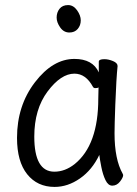

<svg xmlns="http://www.w3.org/2000/svg" viewBox="-20 -718 540 756"><path d="M195 18Q127 18 87 -32Q47 -82 47 -175Q47 -302 117.5 -394Q188 -486 273 -486Q345 -486 369 -433V-475Q369 -485 391 -485Q407 -485 425 -477.5Q443 -470 443 -458Q438 -411 434 -306Q431 -225 431 -193Q431 -91 463 -34L465 -29Q465 -19 452.5 -3Q440 13 422 13Q406 13 395.5 -8.5Q385 -30 379 -60.5Q373 -91 371 -108Q343 -49 295 -15.5Q247 18 195 18ZM194 -42Q236 -42 274 -72Q367 -147 367 -330Q367 -356 368 -374Q365 -371 355 -371Q349 -371 346 -376Q318 -428 273 -428Q220 -428 167.5 -358Q115 -288 115 -180Q115 -42 194 -42ZM253 -590Q231 -590 217 -610Q203 -630 203 -649Q203 -669 214.5 -683.5Q226 -698 248 -698Q269 -698 283.5 -677.5Q298 -657 298 -638Q298 -618 286 -604Q274 -590 253 -590Z"/></svg>

Font: LXGW WenKai Mono TC
Style: Regular
Weight: 400
Designer: LXGW / Fontworks Inc.
Foundry: LXGW / Fontworks Inc.
Version: Version 1.330